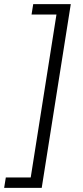

<svg xmlns="http://www.w3.org/2000/svg" viewBox="-81 -725 399 925"><path d="M-61 180 -53 130H67L191 -655H71L79 -705H260L120 180Z"/></svg>

Font: Nunito Sans Light
Style: Italic
Weight: 300
Italic angle: -9°
Designer: Vernon Adams
Foundry: Vernon Adams
Version: Version 3.006; ttfautohint (v1.8.3)